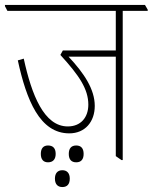

<svg xmlns="http://www.w3.org/2000/svg" viewBox="-40 -642 617 776"><path d="M240 -103C304 -103 343 -150 343 -214C343 -281 300 -346 237 -413H428V-11L451 5H456V-598H557V-603L546 -622H-20V-617L-10 -598H428V-438H214L204 -420C280 -337 317 -282 317 -219C317 -168 287 -131 234 -131C138 -131 88 -258 56 -405L32 -398C67 -237 121 -103 240 -103ZM154 14C174 14 185 2 185 -20C185 -43 174 -54 154 -54C135 -54 125 -42 125 -20C125 2 135 14 154 14ZM268 14C288 14 298 2 298 -20C298 -43 287 -54 268 -54C248 -54 238 -42 238 -20C238 2 248 14 268 14ZM212 114C231 114 242 103 242 80C242 58 231 46 212 46C193 46 182 58 182 80C182 102 193 114 212 114Z"/></svg>

Font: Noto Serif Devanagari Condensed Thin
Style: Regular
Weight: 100
Width: 3
Designer: Universal Thirst, Indian Type Foundry and the Monotype Design Team
Foundry: Monotype Imaging Inc.
Version: Version 2.004